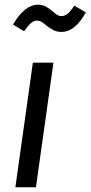

<svg xmlns="http://www.w3.org/2000/svg" viewBox="-20 -792 383 812"><path d="M132 0H45L119 -527H206ZM175 -685Q163 -695 154.5 -700Q146 -705 137 -705Q123 -705 110.5 -694Q98 -683 82 -660L35 -688Q84 -772 140 -772Q159 -772 172.5 -765Q186 -758 203 -744Q214 -734 222 -729Q230 -724 240 -724Q254 -724 266.5 -734.5Q279 -745 294 -768L343 -740Q298 -657 240 -657Q221 -657 207 -664Q193 -671 175 -685Z"/></svg>

Font: Fira Sans Condensed
Style: Italic
Weight: 400
Width: 3
Italic angle: -8°
Designer: bBox Type GmbH & Carrois Corporate GbR & Edenspiekermann AG
Foundry: bBox Type GmbH & Carrois Corporate GbR & Edenspiekermann AG
Version: Version 4.301